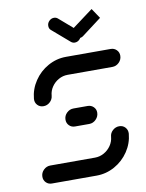

<svg xmlns="http://www.w3.org/2000/svg" viewBox="-80 -757 618 814"><g transform="rotate(-10 228.5 -349.5)"><path d="M400 -189.6Q415.9 -189.6 425.9 -178.5Q435.9 -167.4 434.8 -151.5Q431.1 -110.4 407.8 -75.6Q384.4 -40.7 347.8 -20.4Q311.1 0 269.6 0H77Q62.2 0 52.2 -10Q42.2 -20 42.2 -34.8Q42.2 -51.9 54.6 -64.1Q67 -76.3 83.7 -76.3H276.3Q296.7 -76.3 315 -86.5Q333.3 -96.7 345 -113.9Q356.7 -131.1 358.5 -151.5Q359.6 -167.4 371.9 -178.5Q384.1 -189.6 400 -189.6ZM318.5 -263.3Q318.5 -246.3 306.1 -233.7Q293.7 -221.1 277 -221.1H215.6Q200.7 -221.1 190.7 -231.1Q180.7 -241.1 180.7 -255.9Q180.7 -273 193.1 -285.2Q205.6 -297.4 222.2 -297.4H283.3Q298.1 -297.4 308.3 -287.6Q318.5 -277.8 318.5 -263.3ZM99.3 -328.9Q83.3 -328.9 73.1 -340Q63 -351.1 64.4 -367Q68.1 -408.1 91.5 -443Q114.8 -477.8 151.3 -498.1Q187.8 -518.5 229.3 -518.5H421.5Q436.3 -518.5 446.5 -508.5Q456.7 -498.5 456.7 -483.7Q456.7 -466.7 444.3 -454.4Q431.9 -442.2 415.2 -442.2H222.6Q201.9 -442.2 183.7 -432Q165.6 -421.9 153.9 -404.6Q142.2 -387.4 140.7 -367Q139.3 -351.1 127.2 -340Q115.2 -328.9 99.3 -328.9ZM177.8 -660.4Q177.8 -672.6 186.7 -681.5Q195.6 -690.4 207.4 -690.4Q216.7 -690.4 223.7 -684.4L297.8 -620.4Q306.3 -613.7 306.3 -601.5Q306.3 -589.3 297.4 -580.4Q288.5 -571.5 276.7 -571.5Q267.8 -571.5 260.7 -577.4L186.3 -641.5Q177.8 -648.1 177.8 -660.4ZM400 -656.3 315.2 -592.2Q307.4 -586.7 298.1 -586.7Q287.4 -586.7 280.4 -593.7Q273.3 -600.7 273.3 -611.5Q273.3 -618.9 276.5 -625.2Q279.6 -631.5 285.6 -635.6L371.1 -699.3Z"/></g></svg>

Font: 26F Galaxy Sans
Style: Bold Italic
Weight: 700
Italic angle: -5°
Designer: C₂₉H₂₅N₃O₅
Version: Version 1.200